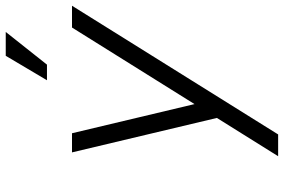

<svg xmlns="http://www.w3.org/2000/svg" viewBox="-176 -788 965 652"><g transform="rotate(-90 306.0 -462.5)"><path d="M101 0H175L612 -700H538L278 -284L179 -700H114L231 -208ZM359 -785H412L523 -925H442Z"/></g></svg>

Font: Uncut Sans Book Italic
Style: Regular
Weight: 350
Italic angle: -11°
Designer: Kasper Nordkvist
Foundry: UNCUT.wtf
Version: Version 1.304;Glyphs 3.2 (3246)